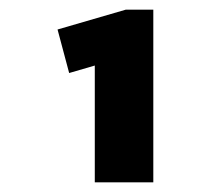

<svg xmlns="http://www.w3.org/2000/svg" viewBox="-20 -807 437 397"><path d="M297 -430H176V-706L212 -682L123 -656L99 -746L240 -787H297Z"/></svg>

Font: Pathway Extreme
Style: Bold
Weight: 700
Designer: Eduardo Rodriguez Tunni
Foundry: Eduardo Rodriguez Tunni
Version: Version 1.001;gftools[0.9.26]